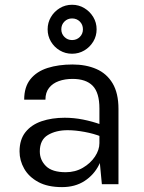

<svg xmlns="http://www.w3.org/2000/svg" viewBox="-20 -754 590 786"><path d="M397 0 387 -105V-310Q387 -374.5 359.5 -402.8Q332 -431 277 -431Q246 -431 220.8 -422Q195.5 -413 180.8 -394.2Q166 -375.5 166 -346H79Q79 -398 104.5 -429.8Q130 -461.5 174.8 -475.8Q219.5 -490 277 -490Q332 -490 374.5 -471.5Q417 -453 441 -412.8Q465 -372.5 465 -308V0ZM234 12Q175 12 136.5 -9Q98 -30 79 -63.5Q60 -97 60 -134Q60 -182.5 84.2 -213Q108.5 -243.5 150.5 -257.8Q192.5 -272 245 -272Q282.5 -272 320.2 -264.5Q358 -257 394 -244V-195Q364 -207 326.2 -214Q288.5 -221 257 -221Q209 -221 176 -201.2Q143 -181.5 143 -134Q143 -99 168.2 -74Q193.5 -49 249 -49Q288 -49 319.2 -67.2Q350.5 -85.5 368.8 -113Q387 -140.5 387 -168H406Q406 -120 385.2 -79Q364.5 -38 326 -13Q287.5 12 234 12ZM275 -534Q247.5 -534 224.8 -547.5Q202 -561 188.5 -583.8Q175 -606.5 175 -634Q175 -661.5 188.5 -684.2Q202 -707 224.8 -720.8Q247.5 -734.5 275 -734.5Q302.5 -734.5 325.2 -720.8Q348 -707 361.8 -684.2Q375.5 -661.5 375.5 -634Q375.5 -606.5 361.8 -583.8Q348 -561 325.2 -547.5Q302.5 -534 275 -534ZM275 -590Q294 -590 306.8 -602.8Q319.5 -615.5 319.5 -634Q319.5 -653 306.8 -665.8Q294 -678.5 275 -678.5Q256.5 -678.5 243.8 -665.8Q231 -653 231 -634Q231 -615.5 243.8 -602.8Q256.5 -590 275 -590Z"/></svg>

Font: Karla
Style: Regular
Weight: 400
Designer: Jonathan Pinhorn
Version: Version 2.004;gftools[0.9.33]